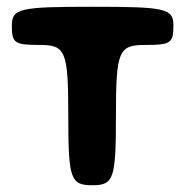

<svg xmlns="http://www.w3.org/2000/svg" viewBox="-20 -548 549 568"><path d="M493 -472C493 -523 471 -528 254 -528C37 -528 15 -523 15 -472C15 -420 23 -415 99 -415C174 -415 182 -396 182 -208C182 -19 188 0 253 0C317 0 323 -19 323 -208C323 -396 331 -415 408 -415C485 -415 493 -420 493 -472Z"/></svg>

Font: Asimov Print
Style: A
Weight: 500
Designer: Google
Version: Version 2.000980: 2014